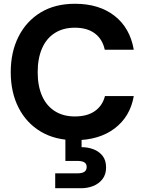

<svg xmlns="http://www.w3.org/2000/svg" viewBox="-20 -732 768 1019"><path d="M378 12Q273 12 196.5 -33.5Q120 -79 78.5 -160.5Q37 -242 37 -349Q37 -456 78.5 -538Q120 -620 196 -666Q272 -712 378 -712Q506 -712 588 -648Q670 -584 690 -468H536Q524 -524 483.5 -554.5Q443 -585 377 -585Q315 -585 270.5 -556.5Q226 -528 203 -475Q180 -422 180 -349Q180 -276 203 -223.5Q226 -171 270.5 -142.5Q315 -114 377 -114Q443 -114 483.5 -142.5Q524 -171 537 -222H690Q671 -113 588.5 -50.5Q506 12 378 12ZM273 267V188H390Q415 188 427.5 180Q440 172 440 154Q440 137 427.5 129.5Q415 122 390 122H327V-4H413V49Q446 49 475.5 60Q505 71 524 94.5Q543 118 543 157Q543 194 524 218.5Q505 243 475 255Q445 267 410 267Z"/></svg>

Font: DM Sans 36pt ExtraBold
Style: Regular
Weight: 800
Designer: Colophon Foundry, Jonny Pinhorn
Foundry: Colophon Foundry
Version: Version 4.004;gftools[0.9.30]